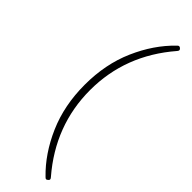

<svg xmlns="http://www.w3.org/2000/svg" viewBox="-327 -793 1015 1015"><g transform="rotate(45 180.0 -285.5)"><path d="M306 212Q302 212 299 209.5Q296 207 294 205Q206 120 151 -6Q96 -132 96 -286Q96 -440 151 -565.5Q206 -691 294 -776Q296 -778 299 -780.5Q302 -783 306 -783Q311 -783 316 -778Q321 -773 321 -769Q321 -763 315 -757Q136 -549 136 -286Q136 -22 315 186Q321 192 321 198Q321 202 315 207Q309 212 306 212Z"/></g></svg>

Font: Asap Expanded Thin
Style: Regular
Weight: 100
Width: 7
Designer: Pablo Cosgaya
Foundry: Omnibus-Type
Version: Version 3.001; ttfautohint (v1.8.4.7-5d5b)